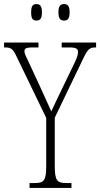

<svg xmlns="http://www.w3.org/2000/svg" viewBox="-27 -923 492 943"><path d="M288 -822C305 -822 315 -831 315 -862C315 -894 305 -903 288 -903C270 -903 260 -894 260 -862C260 -831 270 -822 288 -822ZM152 -822C169 -822 179 -831 179 -862C179 -894 169 -903 152 -903C134 -903 126 -894 126 -862C126 -831 134 -822 152 -822ZM118 0H324V-24H300C253 -24 242 -35 242 -110V-345L384 -640C405 -684 416 -690 442 -690H445V-714H276V-690H313C348 -690 356 -683 356 -668C356 -657 354 -646 341 -618L270 -471C249 -428 235 -397 225 -376C207 -416 189 -456 169 -499L114 -618C102 -642 93 -660 93 -671C93 -683 98 -690 133 -690H162V-714H-7V-690H-3C26 -690 36 -685 55 -644L200 -344V-109C200 -35 189 -24 142 -24H118Z"/></svg>

Font: Noto Serif Lao ExtraCondensed ExtraLight
Style: Regular
Weight: 200
Width: 2
Designer: Monotype Design Team
Foundry: Monotype Imaging Inc.
Version: Version 2.003